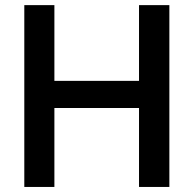

<svg xmlns="http://www.w3.org/2000/svg" viewBox="-20 -740 766 760"><path d="M76.2 -719.7H195.3V-419.9H530.3V-719.7H650.4V0H530.3V-312.5H195.3V0H76.2Z"/></svg>

Font: Reddit Sans Chocolate SemiBold
Style: Regular
Weight: 600
Designer: Stephen Hutchings
Foundry: Reddit
Version: Version 1.011